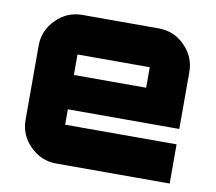

<svg xmlns="http://www.w3.org/2000/svg" viewBox="-68 -659 829 738"><g transform="rotate(10 346.0 -290.0)"><path d="M494 -580Q554 -580 596.5 -537Q639 -494 639 -435V-213H204V-153H639V0H196Q137 0 94 -43Q51 -86 51 -145V-435Q51 -494 94 -537Q137 -580 196 -580ZM204 -347H486V-427H204Z"/></g></svg>

Font: Orbitron
Style: Black
Weight: 900
Designer: Matt McInerney
Foundry: Matt McInerney
Version: 1.000